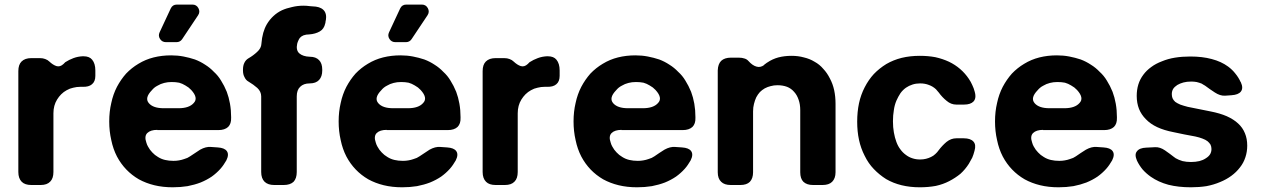

<svg xmlns="http://www.w3.org/2000/svg" viewBox="-20 -793 5405 823"><path d="M259.8 -526.4Q276.4 -537.1 294.9 -543.9Q313.5 -550.8 334 -551.8Q335.9 -551.8 337.9 -551.8Q363.3 -551.8 375 -537.1Q388.7 -520.5 388.7 -491.2Q388.7 -483.4 388.7 -467.8Q388.7 -443.4 374 -431.6Q360.4 -419.9 334 -420.9Q332 -420.9 329.1 -420.9Q327.1 -420.9 325.2 -420.9Q308.6 -420.9 293.9 -417Q279.3 -414.1 265.6 -406.2Q252.9 -399.4 242.2 -388.7Q232.4 -378.9 224.6 -366.2Q216.8 -353.5 212.9 -338.9Q209 -324.2 209 -307.6Q209 -223.6 209 -55.7Q209 -28.3 195.3 -14.6Q181.6 0 154.3 0Q140.6 0 114.3 0Q86.9 0 73.2 -13.7Q58.6 -28.3 58.6 -55.7Q58.6 -200.2 58.6 -488.3Q58.6 -515.6 72.3 -529.3Q86.9 -543.9 114.3 -543.9Q126 -543.9 150.4 -543.9Q164.1 -543.9 173.8 -540Q184.6 -536.1 191.4 -529.3Q207 -514.6 221.7 -509.8Q237.3 -504.9 252 -518.6Q252 -518.6 252 -518.6Q252 -518.6 254.9 -521.5Q257.8 -524.4 259.8 -526.4Z M664.1 -654.3Q669.9 -666 685.5 -700.2Q701.2 -734.4 711.9 -756.8Q719.7 -773.4 738.3 -773.4H804.7Q822.3 -773.4 830.6 -757.8Q838.9 -742.2 829.1 -727.5Q809.6 -698.2 760.7 -625Q752 -612.3 736.3 -612.3H691.4Q674.8 -612.3 666 -626Q657.2 -639.6 664.1 -654.3ZM653.3 -235.4Q654.3 -235.4 654.3 -236.3Q625 -236.3 611.3 -222.7Q597.7 -209 607.4 -181.6Q609.4 -176.8 610.4 -172.9Q612.3 -168.9 614.3 -165Q622.1 -150.4 632.8 -139.6Q643.6 -127.9 657.2 -120.1Q670.9 -111.3 687.5 -107.4Q704.1 -103.5 723.6 -103.5Q736.3 -103.5 747.1 -105.5Q758.8 -107.4 769.5 -111.3Q776.4 -113.3 783.2 -116.2Q789.1 -119.1 794.9 -123Q814.5 -136.7 837.9 -151.4Q862.3 -165 883.8 -163.1Q890.6 -163.1 898.4 -162.1Q906.2 -162.1 913.1 -161.1Q942.4 -159.2 952.1 -145.5Q962.9 -130.9 950.2 -105.5Q944.3 -95.7 938.5 -86.9Q932.6 -78.1 924.8 -69.3Q908.2 -50.8 887.7 -36.1Q866.2 -21.5 839.8 -10.7Q814.5 -1 784.2 4.9Q753.9 9.8 720.7 9.8Q677.7 9.8 641.6 1Q605.5 -7.8 575.2 -24.4Q544.9 -42 521.5 -66.4Q498 -90.8 481.4 -122.1Q464.8 -154.3 457 -192.4Q448.2 -230.5 448.2 -272.5Q448.2 -314.5 457 -351.6Q464.8 -388.7 481.4 -420.9Q498 -452.1 520.5 -477.5Q543.9 -502 573.2 -519.5Q603.5 -538.1 638.7 -546.9Q673.8 -555.7 713.9 -555.7Q741.2 -555.7 766.6 -550.8Q792 -545.9 815.4 -538.1Q838.9 -529.3 859.4 -515.6Q879.9 -502.9 896.5 -485.4Q915 -468.8 927.7 -447.3Q941.4 -425.8 952.1 -399.4Q960.9 -376 965.8 -348.6Q970.7 -321.3 970.7 -291Q970.7 -289.1 970.7 -288.1Q971.7 -262.7 958 -249Q943.4 -235.4 916 -235.4Q850.6 -235.4 785.2 -235.4Q718.8 -235.4 653.3 -235.4ZM630.9 -406.2Q630.9 -406.2 630.9 -406.2Q598.6 -373 618.2 -350.6Q636.7 -329.1 681.6 -329.1Q703.1 -329.1 745.1 -329.1Q791 -329.1 810.5 -351.6Q831.1 -373 799.8 -407.2Q793.9 -413.1 788.1 -418Q781.2 -422.9 774.4 -426.8Q761.7 -434.6 748 -438.5Q733.4 -441.4 715.8 -441.4Q698.2 -441.4 683.6 -437.5Q668 -433.6 655.3 -425.8Q647.5 -421.9 641.6 -417Q635.7 -412.1 630.9 -406.2Z M1124 -689.5Q1135.7 -709 1151.4 -723.6Q1168 -739.3 1188.5 -749Q1208 -757.8 1231.4 -762.7Q1254.9 -768.6 1281.2 -768.6Q1294.9 -768.6 1308.6 -766.6Q1322.3 -765.6 1334 -764.6Q1361.3 -760.7 1372.1 -743.2Q1377.9 -733.4 1377.9 -719.7Q1377.9 -710 1375 -698.2Q1375 -697.3 1375 -695.3Q1374 -694.3 1374 -692.4Q1369.1 -668.9 1350.6 -658.2Q1332 -647.5 1305.7 -645.5Q1292 -645.5 1281.2 -641.6Q1271.5 -637.7 1265.6 -630.9Q1261.7 -626 1258.8 -619.1Q1255.9 -613.3 1253.9 -605.5Q1248 -578.1 1262.7 -564.5Q1278.3 -550.8 1307.6 -549.8Q1334 -549.8 1347.7 -535.2Q1361.3 -521.5 1361.3 -494.1Q1361.3 -493.2 1361.3 -491.2Q1361.3 -464.8 1347.7 -450.2Q1334 -435.5 1307.6 -435.5Q1281.2 -435.5 1266.6 -420.9Q1252 -407.2 1252 -379.9Q1252 -271.5 1252 -55.7Q1252 -28.3 1238.3 -13.7Q1223.6 0 1196.3 0Q1182.6 0 1155.3 0Q1128.9 0 1114.3 -13.7Q1099.6 -28.3 1099.6 -55.7Q1099.6 -164.1 1099.6 -379.9Q1099.6 -400.4 1083 -416Q1066.4 -430.7 1044.9 -443.4Q1034.2 -449.2 1028.3 -461.9Q1021.5 -473.6 1021.5 -491.2Q1021.5 -492.2 1021.5 -494.1Q1021.5 -511.7 1027.3 -523.4Q1033.2 -536.1 1044.9 -543Q1065.4 -554.7 1082 -570.3Q1099.6 -585.9 1100.6 -605.5Q1100.6 -606.4 1100.6 -606.4Q1102.5 -630.9 1108.4 -652.3Q1114.3 -672.9 1124 -689.5Z M1647.5 -654.3Q1653.3 -666 1668.9 -700.2Q1684.6 -734.4 1695.3 -756.8Q1703.1 -773.4 1721.7 -773.4H1788.1Q1805.7 -773.4 1814 -757.8Q1822.3 -742.2 1812.5 -727.5Q1793 -698.2 1744.1 -625Q1735.4 -612.3 1719.7 -612.3H1674.8Q1658.2 -612.3 1649.4 -626Q1640.6 -639.6 1647.5 -654.3ZM1636.7 -235.4Q1637.7 -235.4 1637.7 -236.3Q1608.4 -236.3 1594.7 -222.7Q1581.1 -209 1590.8 -181.6Q1592.8 -176.8 1593.8 -172.9Q1595.7 -168.9 1597.7 -165Q1605.5 -150.4 1616.2 -139.6Q1627 -127.9 1640.6 -120.1Q1654.3 -111.3 1670.9 -107.4Q1687.5 -103.5 1707 -103.5Q1719.7 -103.5 1730.5 -105.5Q1742.2 -107.4 1752.9 -111.3Q1759.8 -113.3 1766.6 -116.2Q1772.5 -119.1 1778.3 -123Q1797.9 -136.7 1821.3 -151.4Q1845.7 -165 1867.2 -163.1Q1874 -163.1 1881.8 -162.1Q1889.6 -162.1 1896.5 -161.1Q1925.8 -159.2 1935.5 -145.5Q1946.3 -130.9 1933.6 -105.5Q1927.7 -95.7 1921.9 -86.9Q1916 -78.1 1908.2 -69.3Q1891.6 -50.8 1871.1 -36.1Q1849.6 -21.5 1823.2 -10.7Q1797.9 -1 1767.6 4.9Q1737.3 9.8 1704.1 9.8Q1661.1 9.8 1625 1Q1588.9 -7.8 1558.6 -24.4Q1528.3 -42 1504.9 -66.4Q1481.4 -90.8 1464.8 -122.1Q1448.2 -154.3 1440.4 -192.4Q1431.6 -230.5 1431.6 -272.5Q1431.6 -314.5 1440.4 -351.6Q1448.2 -388.7 1464.8 -420.9Q1481.4 -452.1 1503.9 -477.5Q1527.3 -502 1556.6 -519.5Q1586.9 -538.1 1622.1 -546.9Q1657.2 -555.7 1697.3 -555.7Q1724.6 -555.7 1750 -550.8Q1775.4 -545.9 1798.8 -538.1Q1822.3 -529.3 1842.8 -515.6Q1863.3 -502.9 1879.9 -485.4Q1898.4 -468.8 1911.1 -447.3Q1924.8 -425.8 1935.5 -399.4Q1944.3 -376 1949.2 -348.6Q1954.1 -321.3 1954.1 -291Q1954.1 -289.1 1954.1 -288.1Q1955.1 -262.7 1941.4 -249Q1926.8 -235.4 1899.4 -235.4Q1834 -235.4 1768.6 -235.4Q1702.1 -235.4 1636.7 -235.4ZM1614.3 -406.2Q1614.3 -406.2 1614.3 -406.2Q1582 -373 1601.6 -350.6Q1620.1 -329.1 1665 -329.1Q1686.5 -329.1 1728.5 -329.1Q1774.4 -329.1 1793.9 -351.6Q1814.5 -373 1783.2 -407.2Q1777.3 -413.1 1771.5 -418Q1764.6 -422.9 1757.8 -426.8Q1745.1 -434.6 1731.4 -438.5Q1716.8 -441.4 1699.2 -441.4Q1681.6 -441.4 1667 -437.5Q1651.4 -433.6 1638.7 -425.8Q1630.9 -421.9 1625 -417Q1619.1 -412.1 1614.3 -406.2Z M2250 -526.4Q2266.6 -537.1 2285.2 -543.9Q2303.7 -550.8 2324.2 -551.8Q2326.2 -551.8 2328.1 -551.8Q2353.5 -551.8 2365.2 -537.1Q2378.9 -520.5 2378.9 -491.2Q2378.9 -483.4 2378.9 -467.8Q2378.9 -443.4 2364.3 -431.6Q2350.6 -419.9 2324.2 -420.9Q2322.3 -420.9 2319.3 -420.9Q2317.4 -420.9 2315.4 -420.9Q2298.8 -420.9 2284.2 -417Q2269.5 -414.1 2255.9 -406.2Q2243.2 -399.4 2232.4 -388.7Q2222.7 -378.9 2214.8 -366.2Q2207 -353.5 2203.1 -338.9Q2199.2 -324.2 2199.2 -307.6Q2199.2 -223.6 2199.2 -55.7Q2199.2 -28.3 2185.5 -14.6Q2171.9 0 2144.5 0Q2130.9 0 2104.5 0Q2077.1 0 2063.5 -13.7Q2048.8 -28.3 2048.8 -55.7Q2048.8 -200.2 2048.8 -488.3Q2048.8 -515.6 2062.5 -529.3Q2077.1 -543.9 2104.5 -543.9Q2116.2 -543.9 2140.6 -543.9Q2154.3 -543.9 2164.1 -540Q2174.8 -536.1 2181.6 -529.3Q2197.3 -514.6 2211.9 -509.8Q2227.5 -504.9 2242.2 -518.6Q2242.2 -518.6 2242.2 -518.6Q2242.2 -518.6 2245.1 -521.5Q2248 -524.4 2250 -526.4Z M2643.6 -235.4Q2644.5 -235.4 2644.5 -236.3Q2615.2 -236.3 2601.6 -222.7Q2587.9 -209 2597.7 -181.6Q2599.6 -176.8 2600.6 -172.9Q2602.5 -168.9 2604.5 -165Q2612.3 -150.4 2623 -139.6Q2633.8 -127.9 2647.5 -120.1Q2661.1 -111.3 2677.7 -107.4Q2694.3 -103.5 2713.9 -103.5Q2726.6 -103.5 2737.3 -105.5Q2749 -107.4 2759.8 -111.3Q2766.6 -113.3 2773.4 -116.2Q2779.3 -119.1 2785.2 -123Q2804.7 -136.7 2828.1 -151.4Q2852.5 -165 2874 -163.1Q2880.9 -163.1 2888.7 -162.1Q2896.5 -162.1 2903.3 -161.1Q2932.6 -159.2 2942.4 -145.5Q2953.1 -130.9 2940.4 -105.5Q2934.6 -95.7 2928.7 -86.9Q2922.9 -78.1 2915 -69.3Q2898.4 -50.8 2877.9 -36.1Q2856.4 -21.5 2830.1 -10.7Q2804.7 -1 2774.4 4.9Q2744.1 9.8 2710.9 9.8Q2668 9.8 2631.8 1Q2595.7 -7.8 2565.4 -24.4Q2535.2 -42 2511.7 -66.4Q2488.3 -90.8 2471.7 -122.1Q2455.1 -154.3 2447.3 -192.4Q2438.5 -230.5 2438.5 -272.5Q2438.5 -314.5 2447.3 -351.6Q2455.1 -388.7 2471.7 -420.9Q2488.3 -452.1 2510.7 -477.5Q2534.2 -502 2563.5 -519.5Q2593.8 -538.1 2628.9 -546.9Q2664.1 -555.7 2704.1 -555.7Q2731.4 -555.7 2756.8 -550.8Q2782.2 -545.9 2805.7 -538.1Q2829.1 -529.3 2849.6 -515.6Q2870.1 -502.9 2886.7 -485.4Q2905.3 -468.8 2918 -447.3Q2931.6 -425.8 2942.4 -399.4Q2951.2 -376 2956.1 -348.6Q2960.9 -321.3 2960.9 -291Q2960.9 -289.1 2960.9 -288.1Q2961.9 -262.7 2948.2 -249Q2933.6 -235.4 2906.2 -235.4Q2840.8 -235.4 2775.4 -235.4Q2709 -235.4 2643.6 -235.4ZM2621.1 -406.2Q2621.1 -406.2 2621.1 -406.2Q2588.9 -373 2608.4 -350.6Q2627 -329.1 2671.9 -329.1Q2693.4 -329.1 2735.4 -329.1Q2781.2 -329.1 2800.8 -351.6Q2821.3 -373 2790 -407.2Q2784.2 -413.1 2778.3 -418Q2771.5 -422.9 2764.6 -426.8Q2752 -434.6 2738.3 -438.5Q2723.6 -441.4 2706.1 -441.4Q2688.5 -441.4 2673.8 -437.5Q2658.2 -433.6 2645.5 -425.8Q2637.7 -421.9 2631.8 -417Q2626 -412.1 2621.1 -406.2Z M3269.5 -525.4Q3291 -540 3316.4 -546.9Q3342.8 -553.7 3373 -553.7Q3401.4 -553.7 3425.8 -546.9Q3451.2 -541 3471.7 -528.3Q3493.2 -516.6 3508.8 -498Q3525.4 -480.5 3537.1 -457Q3549.8 -433.6 3555.7 -406.2Q3561.5 -378.9 3561.5 -347.7Q3561.5 -250 3561.5 -54.7Q3561.5 -28.3 3546.9 -13.7Q3533.2 0 3505.9 0Q3492.2 0 3464.8 0Q3438.5 0 3423.8 -13.7Q3410.2 -27.3 3410.2 -54.7Q3410.2 -143.6 3410.2 -321.3Q3410.2 -345.7 3403.3 -365.2Q3396.5 -385.7 3383.8 -399.4Q3371.1 -414.1 3353.5 -420.9Q3335 -427.7 3312.5 -427.7Q3296.9 -427.7 3283.2 -423.8Q3270.5 -420.9 3257.8 -414.1Q3246.1 -407.2 3237.3 -398.4Q3228.5 -388.7 3221.7 -376Q3215.8 -363.3 3211.9 -347.7Q3208 -333 3208 -315.4Q3208 -228.5 3208 -54.7Q3208 -28.3 3194.3 -13.7Q3180.7 0 3153.3 0Q3139.6 0 3112.3 0Q3085 0 3071.3 -13.7Q3056.6 -27.3 3056.6 -54.7Q3056.6 -200.2 3056.6 -491.2Q3057.6 -518.6 3071.3 -532.2Q3085.9 -545.9 3113.3 -545.9Q3124 -545.9 3146.5 -545.9Q3161.1 -545.9 3171.9 -542Q3181.6 -539.1 3188.5 -531.2Q3205.1 -512.7 3221.7 -507.8Q3239.3 -502 3255.9 -514.6Q3255.9 -515.6 3255.9 -515.6Q3258.8 -518.6 3262.7 -520.5Q3265.6 -523.4 3269.5 -525.4Z M4111.3 -200.2Q4139.6 -200.2 4152.3 -186.5Q4165 -172.9 4157.2 -146.5Q4153.3 -130.9 4147.5 -117.2Q4140.6 -103.5 4132.8 -90.8Q4117.2 -66.4 4096.7 -47.9Q4075.2 -30.3 4048.8 -16.6Q4022.5 -2.9 3991.2 3.9Q3959 9.8 3922.9 9.8Q3880.9 9.8 3844.7 1Q3808.6 -7.8 3778.3 -25.4Q3749 -43.9 3725.6 -68.4Q3702.1 -92.8 3686.5 -125Q3669.9 -157.2 3662.1 -193.4Q3654.3 -229.5 3654.3 -271.5Q3654.3 -313.5 3662.1 -350.6Q3669.9 -386.7 3686.5 -418.9Q3703.1 -451.2 3725.6 -475.6Q3749 -500 3779.3 -518.6Q3809.6 -536.1 3844.7 -544.9Q3880.9 -553.7 3922.9 -553.7Q3958 -553.7 3989.3 -547.9Q4020.5 -541 4047.9 -528.3Q4074.2 -515.6 4095.7 -497.1Q4117.2 -478.5 4132.8 -455.1Q4141.6 -442.4 4147.5 -428.7Q4154.3 -415 4158.2 -399.4Q4161.1 -389.6 4161.1 -380.9Q4161.1 -367.2 4153.3 -358.4Q4140.6 -344.7 4112.3 -344.7Q4100.6 -344.7 4079.1 -344.7Q4056.6 -344.7 4038.1 -360.4Q4018.6 -376 4003.9 -396.5Q4001 -400.4 3998 -403.3Q3995.1 -407.2 3992.2 -410.2Q3978.5 -422.9 3961.9 -428.7Q3945.3 -435.5 3923.8 -435.5Q3906.2 -435.5 3891.6 -430.7Q3876 -425.8 3863.3 -417Q3849.6 -407.2 3839.8 -393.6Q3830.1 -378.9 3822.3 -361.3Q3814.5 -342.8 3811.5 -321.3Q3807.6 -298.8 3807.6 -273.4Q3807.6 -247.1 3811.5 -225.6Q3815.4 -203.1 3822.3 -184.6Q3829.1 -166 3839.8 -152.3Q3849.6 -138.7 3863.3 -128.9Q3876 -119.1 3891.6 -114.3Q3906.2 -109.4 3923.8 -109.4Q3937.5 -109.4 3949.2 -112.3Q3960.9 -115.2 3970.7 -120.1Q3981.4 -125 3989.3 -132.8Q3997.1 -139.6 4003.9 -149.4Q4018.6 -168.9 4037.1 -184.6Q4056.6 -200.2 4079.1 -200.2Q4086.9 -200.2 4094.7 -200.2Q4103.5 -200.2 4111.3 -200.2Z M4450.2 -235.4Q4451.2 -235.4 4451.2 -236.3Q4421.9 -236.3 4408.2 -222.7Q4394.5 -209 4404.3 -181.6Q4406.2 -176.8 4407.2 -172.9Q4409.2 -168.9 4411.1 -165Q4418.9 -150.4 4429.7 -139.6Q4440.4 -127.9 4454.1 -120.1Q4467.8 -111.3 4484.4 -107.4Q4501 -103.5 4520.5 -103.5Q4533.2 -103.5 4543.9 -105.5Q4555.7 -107.4 4566.4 -111.3Q4573.2 -113.3 4580.1 -116.2Q4585.9 -119.1 4591.8 -123Q4611.3 -136.7 4634.8 -151.4Q4659.2 -165 4680.7 -163.1Q4687.5 -163.1 4695.3 -162.1Q4703.1 -162.1 4710 -161.1Q4739.3 -159.2 4749 -145.5Q4759.8 -130.9 4747.1 -105.5Q4741.2 -95.7 4735.4 -86.9Q4729.5 -78.1 4721.7 -69.3Q4705.1 -50.8 4684.6 -36.1Q4663.1 -21.5 4636.7 -10.7Q4611.3 -1 4581.1 4.9Q4550.8 9.8 4517.6 9.8Q4474.6 9.8 4438.5 1Q4402.3 -7.8 4372.1 -24.4Q4341.8 -42 4318.4 -66.4Q4294.9 -90.8 4278.3 -122.1Q4261.7 -154.3 4253.9 -192.4Q4245.1 -230.5 4245.1 -272.5Q4245.1 -314.5 4253.9 -351.6Q4261.7 -388.7 4278.3 -420.9Q4294.9 -452.1 4317.4 -477.5Q4340.8 -502 4370.1 -519.5Q4400.4 -538.1 4435.5 -546.9Q4470.7 -555.7 4510.7 -555.7Q4538.1 -555.7 4563.5 -550.8Q4588.9 -545.9 4612.3 -538.1Q4635.7 -529.3 4656.2 -515.6Q4676.8 -502.9 4693.4 -485.4Q4711.9 -468.8 4724.6 -447.3Q4738.3 -425.8 4749 -399.4Q4757.8 -376 4762.7 -348.6Q4767.6 -321.3 4767.6 -291Q4767.6 -289.1 4767.6 -288.1Q4768.6 -262.7 4754.9 -249Q4740.2 -235.4 4712.9 -235.4Q4647.5 -235.4 4582 -235.4Q4515.6 -235.4 4450.2 -235.4ZM4427.7 -406.2Q4427.7 -406.2 4427.7 -406.2Q4395.5 -373 4415 -350.6Q4433.6 -329.1 4478.5 -329.1Q4500 -329.1 4542 -329.1Q4587.9 -329.1 4607.4 -351.6Q4627.9 -373 4596.7 -407.2Q4590.8 -413.1 4585 -418Q4578.1 -422.9 4571.3 -426.8Q4558.6 -434.6 4544.9 -438.5Q4530.3 -441.4 4512.7 -441.4Q4495.1 -441.4 4480.5 -437.5Q4464.8 -433.6 4452.1 -425.8Q4444.3 -421.9 4438.5 -417Q4432.6 -412.1 4427.7 -406.2Z M5297.9 -441.4Q5298.8 -441.4 5298.8 -440.4Q5310.5 -415 5298.8 -400.4Q5288.1 -386.7 5258.8 -384.8Q5252 -383.8 5245.1 -383.8Q5238.3 -382.8 5230.5 -382.8Q5210 -381.8 5187.5 -396.5Q5165 -411.1 5145.5 -425.8Q5142.6 -427.7 5138.7 -429.7Q5134.8 -432.6 5130.9 -434.6Q5121.1 -438.5 5109.4 -441.4Q5098.6 -443.4 5085.9 -443.4Q5067.4 -443.4 5052.7 -439.5Q5038.1 -435.5 5026.4 -428.7Q5014.6 -420.9 5008.8 -412.1Q5002.9 -402.3 5002.9 -389.6Q5002.9 -379.9 5005.9 -372.1Q5009.8 -363.3 5017.6 -356.4Q5025.4 -350.6 5039.1 -344.7Q5052.7 -339.8 5071.3 -335Q5095.7 -330.1 5120.1 -325.2Q5144.5 -320.3 5168.9 -315.4Q5209 -307.6 5238.3 -294.9Q5268.6 -281.2 5287.1 -263.7Q5306.6 -246.1 5316.4 -221.7Q5326.2 -198.2 5326.2 -168.9Q5326.2 -142.6 5318.4 -119.1Q5310.5 -94.7 5294.9 -75.2Q5279.3 -54.7 5257.8 -39.1Q5236.3 -23.4 5210 -12.7Q5182.6 -1 5151.4 4.9Q5120.1 9.8 5085 9.8Q5031.2 9.8 4988.3 -1Q4945.3 -12.7 4913.1 -35.2Q4893.6 -48.8 4877.9 -66.4Q4863.3 -84 4853.5 -104.5Q4847.7 -118.2 4847.7 -127.9Q4847.7 -137.7 4853.5 -144.5Q4864.3 -159.2 4893.6 -160.2Q4902.3 -161.1 4912.1 -161.1Q4921.9 -162.1 4931.6 -162.1Q4952.1 -163.1 4973.6 -148.4Q4996.1 -132.8 5014.6 -118.2Q5015.6 -117.2 5016.6 -117.2Q5017.6 -116.2 5018.6 -115.2Q5032.2 -107.4 5048.8 -102.5Q5065.4 -98.6 5085 -98.6Q5104.5 -98.6 5121.1 -102.5Q5136.7 -106.4 5148.4 -114.3Q5161.1 -122.1 5167 -131.8Q5172.9 -141.6 5172.9 -154.3Q5172.9 -164.1 5168.9 -172.9Q5164.1 -180.7 5156.2 -187.5Q5147.5 -194.3 5133.8 -199.2Q5121.1 -204.1 5103.5 -208Q5080.1 -211.9 5056.6 -216.8Q5033.2 -221.7 5009.8 -226.6Q4969.7 -234.4 4940.4 -248Q4911.1 -261.7 4891.6 -282.2Q4872.1 -301.8 4862.3 -326.2Q4852.5 -351.6 4852.5 -381.8Q4852.5 -408.2 4859.4 -430.7Q4866.2 -453.1 4880.9 -472.7Q4894.5 -491.2 4915 -505.9Q4934.6 -520.5 4960.9 -530.3Q4986.3 -541 5016.6 -545.9Q5046.9 -550.8 5082 -550.8Q5133.8 -550.8 5173.8 -540Q5214.8 -529.3 5244.1 -507.8Q5262.7 -494.1 5275.4 -477.5Q5289.1 -460.9 5297.9 -441.4Z"/></svg>

Font: DeepSea
Style: Bold
Weight: 700
Designer: Stem
Version: Version 3.019;git-0a5106e0b